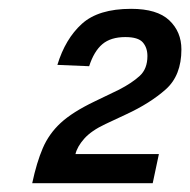

<svg xmlns="http://www.w3.org/2000/svg" viewBox="-20 -738 431 435"><path d="M53 -323Q63 -370 77 -402.5Q91 -435 117.5 -459.5Q144 -484 194 -508L250 -535Q279 -550 296.5 -566Q314 -582 314 -611Q314 -630 303.5 -642Q293 -654 264 -654Q231 -654 212 -638Q193 -622 182 -588L110 -591Q128 -650 165.5 -684Q203 -718 277 -718Q336 -718 363.5 -692Q391 -666 391 -626Q391 -567 355.5 -535.5Q320 -504 266 -479L219 -457Q187 -442 171 -424Q155 -406 151 -389H340L326 -323Z"/></svg>

Font: Geist Medium
Style: Italic
Weight: 500
Italic angle: -12°
Designer: Basement.studio, Andrés Briganti, Mateo Zaragoza
Foundry: Basement.studio, Vercel, Andrés Briganti, Guido Ferreyra, Mateo Zaragoza
Version: Version 1.500; ttfautohint (v1.8.4.7-5d5b)